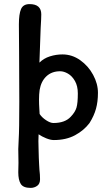

<svg xmlns="http://www.w3.org/2000/svg" viewBox="-20 -694 536 935"><path d="M457 -242Q457 -199 447.5 -164.5Q438 -130 416 -95Q389 -59 345.5 -35.5Q302 -12 242 -12Q226 -12 205 -20.5Q184 -29 168 -40Q167 -29 167 -7L168 37Q169 50 169 75Q169 89 170.5 106.5Q172 124 172 132Q175 156 175 179Q175 201 161 211Q147 221 129 221Q93 221 81 201.5Q69 182 69 145Q70 129 70 99L69 32Q69 15 71 -15Q74 -59 74 -200L73 -439Q72 -495 72 -575Q72 -626 82.5 -650Q93 -674 124 -674Q181 -674 181 -624Q181 -605 178 -557Q173 -437 172 -389Q193 -410 223 -419.5Q253 -429 284 -429Q331 -429 370.5 -401Q410 -373 433.5 -329.5Q457 -286 457 -242ZM359 -239Q359 -275 345 -299.5Q331 -324 311 -335.5Q291 -347 273 -347Q232 -347 206 -322.5Q180 -298 173 -256Q170 -235 170 -209Q170 -187 171.5 -165Q173 -143 173 -139Q184 -122 204.5 -108.5Q225 -95 240 -95Q297 -95 325 -126Q346 -148 352.5 -170Q359 -192 359 -239Z"/></svg>

Font: Itim
Style: Regular
Weight: 400
Designer: Suppakit Chalermlarp
Version: Version 1.002g